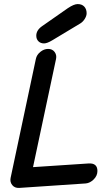

<svg xmlns="http://www.w3.org/2000/svg" viewBox="-20 -916 539 942"><path d="M196 -703Q179 -703 168.5 -713.5Q158 -724 158 -741Q158 -768 187 -788L313 -876Q343 -896 361 -896Q382 -896 393.5 -883.5Q405 -871 405 -851Q405 -838 396 -823.5Q387 -809 374 -801L236 -718Q211 -703 196 -703ZM74 6Q52 7 40 -8Q28 -23 32 -43L156 -627Q160 -647 178 -661.5Q196 -676 216 -676Q237 -676 248 -661Q259 -646 255 -627L142 -96L414 -114Q458 -117 458 -77Q458 -54 440 -36Q422 -18 401 -16Z"/></svg>

Font: Comic Neue
Style: Bold Italic
Weight: 700
Italic angle: -12°
Designer: Craig Rozynski
Foundry: Craig Rozynski
Version: Version 2.003